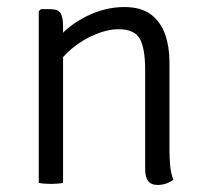

<svg xmlns="http://www.w3.org/2000/svg" viewBox="-20 -519 585 545"><path d="M122 -493Q146 -493 152.5 -480.8Q159 -468.5 159 -445V0Q145.5 3 125 3Q103.5 3 90 0V-487L96 -493ZM461 -93Q461 -69 463.2 -47.2Q465.5 -25.5 472 -9Q464.5 -2.5 452.2 1.8Q440 6 428 6Q408.5 6 400.2 -5.5Q392 -17 392 -40V-321Q392 -382 376.8 -409Q361.5 -436 317 -436Q285.5 -436 250.8 -421.5Q216 -407 186.2 -383Q156.5 -359 140 -330V-405Q172.5 -446.5 225.5 -472.8Q278.5 -499 333 -499Q380.5 -499 408.5 -477.8Q436.5 -456.5 448.8 -421.2Q461 -386 461 -344Z"/></svg>

Font: Signika Negative Light Light
Style: Regular
Weight: 300
Version: Version 2.001